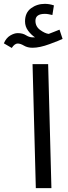

<svg xmlns="http://www.w3.org/2000/svg" viewBox="-97 -977 352 997"><path d="M89 0 72 -644H153L170 0ZM-5 -751Q9 -751 27.5 -740Q46 -729 72 -729Q109 -729 160.5 -748Q212 -767 228 -775L212 -823Q199 -818 185.5 -812.5Q172 -807 156 -801Q137 -803 112 -821Q87 -839 87 -869Q87 -905 136 -905Q147 -905 156 -903Q165 -901 175 -899L183 -949Q159 -957 136 -957Q95 -957 64 -934Q33 -911 33 -866Q33 -839 49 -817.5Q65 -796 85 -783Q81 -783 73 -783Q55 -783 38 -794Q21 -805 -5 -805Q-23 -805 -44 -792.5Q-65 -780 -77 -752L-36 -728Q-21 -751 -5 -751Z"/></svg>

Font: Noto Sans Arabic UI
Style: Regular
Weight: 400
Designer: Nadine Chahine - Monotype Design Team
Foundry: Monotype Imaging Inc.
Version: Version 1.900